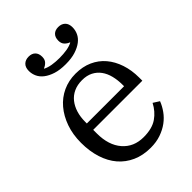

<svg xmlns="http://www.w3.org/2000/svg" viewBox="-222 -864 981 981"><g transform="rotate(-45 268.0 -373.5)"><path d="M279 12Q224 12 180.5 -7.5Q137 -27 107 -62Q77 -97 61 -147Q45 -197 45 -258Q45 -318 62.5 -367.5Q80 -417 110.5 -453Q141 -489 183 -508.5Q225 -528 275 -528Q326 -528 366 -510Q406 -492 433.5 -459.5Q461 -427 476 -382Q491 -337 491 -284V-261H136V-235Q136 -150 178.5 -101Q221 -52 292 -52Q354 -52 390.5 -77.5Q427 -103 448 -144L481 -123Q471 -97 453.5 -72.5Q436 -48 411 -29.5Q386 -11 353 0.5Q320 12 279 12ZM136 -307H405V-317Q405 -352 397.5 -382Q390 -412 374 -434Q358 -456 333.5 -468.5Q309 -481 275 -481Q241 -481 215 -469Q189 -457 171.5 -435Q154 -413 145 -383.5Q136 -354 136 -319ZM274 -597Q232 -597 202.5 -606.5Q173 -616 153.5 -631Q134 -646 125 -665.5Q116 -685 116 -706Q116 -732 130 -745.5Q144 -759 167 -759Q190 -759 203 -746Q216 -733 216 -709Q216 -689 205 -677.5Q194 -666 180 -661V-659Q197 -650 221 -646Q245 -642 274 -642Q303 -642 327 -646Q351 -650 368 -659V-661Q354 -666 343 -677.5Q332 -689 332 -709Q332 -733 345 -746Q358 -759 381 -759Q404 -759 418 -745.5Q432 -732 432 -706Q432 -685 423 -665.5Q414 -646 394.5 -631Q375 -616 345.5 -606.5Q316 -597 274 -597Z"/></g></svg>

Font: IBM Plex Serif
Style: Regular
Weight: 400
Designer: Mike Abbink, Paul van der Laan, Pieter van Rosmalen
Foundry: Bold Monday
Version: Version 3.001